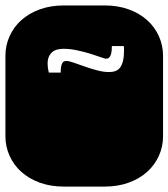

<svg xmlns="http://www.w3.org/2000/svg" viewBox="-22 -689 622 709"><path d="M391.1 -519Q391.1 -501.5 388.7 -491.9Q386.2 -482.4 382.6 -478Q378.9 -473.6 374.8 -472.9Q370.6 -472.2 367.2 -472.2Q365.7 -472.2 350.1 -477.8Q334.5 -483.4 311.8 -490.5Q289.1 -497.6 262.7 -503.2Q236.3 -508.8 212.9 -508.8Q200.7 -508.8 189.9 -506.1Q179.2 -503.4 171.1 -496.8Q163.1 -490.2 158.4 -479.5Q153.8 -468.8 153.8 -453.1Q153.8 -439 158.2 -420.9H202.1Q202.1 -436 204.1 -444.8Q206.1 -453.6 209.2 -457.8Q212.4 -461.9 216.1 -462.9Q219.7 -463.9 223.1 -463.9Q232.4 -463.9 250.5 -457.5Q268.6 -451.2 290.8 -443.4Q313 -435.5 336.7 -429.2Q360.4 -422.9 380.9 -422.9Q394 -422.9 404.5 -426.8Q415 -430.7 421.9 -440.2Q428.7 -449.7 432.4 -465.1Q436 -480.5 436 -503.9Q436 -507.8 436 -511.2Q436 -514.6 435.1 -519ZM364.3 -668.9Q413.6 -668.9 453.6 -654.3Q493.7 -639.6 521.7 -614.3Q549.8 -588.9 564.9 -554.9Q580.1 -521 580.1 -482.9V-186Q580.1 -147.9 564.9 -114Q549.8 -80.1 521.7 -54.7Q493.7 -29.3 453.6 -14.6Q413.6 0 364.3 0H213.9Q164.6 0 124.5 -14.6Q84.5 -29.3 56.4 -54.7Q28.3 -80.1 13.2 -114Q-2 -147.9 -2 -186V-482.9Q-2 -521 13.2 -554.9Q28.3 -588.9 56.4 -614.3Q84.5 -639.6 124.5 -654.3Q164.6 -668.9 213.9 -668.9Z"/></svg>

Font: Monofett
Style: Regular
Weight: 400
Designer: vernon adams
Foundry: vernon adams
Version: Version 1.000